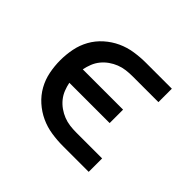

<svg xmlns="http://www.w3.org/2000/svg" viewBox="-124 -684 849 849"><g transform="rotate(45 300.0 -260.0)"><path d="M354 0Q318 0 282 -5.5Q246 -11 213.5 -26Q181 -41 153.5 -65.5Q126 -90 108.5 -121.5Q91 -153 84 -188.5Q77 -224 77 -260Q77 -296 84 -331.5Q91 -367 108.5 -398.5Q126 -430 153.5 -454.5Q181 -479 213.5 -494Q246 -509 282 -514.5Q318 -520 354 -520H515V-436H354Q333 -436 313 -433.5Q293 -431 274 -423.5Q255 -416 238 -404Q221 -392 208 -376Q195 -360 187.5 -341Q180 -322 176 -302H428V-218H176Q180 -198 187.5 -179Q195 -160 208 -144Q221 -128 238 -116Q255 -104 274 -96.5Q293 -89 313 -86.5Q333 -84 354 -84H515V0Z"/></g></svg>

Font: Iosevka Aile Medium
Style: Regular
Weight: 500
Designer: Belleve Invis
Foundry: Belleve Invis
Version: Version 27.3.5; ttfautohint (v1.8.4)